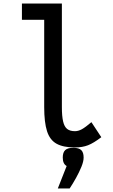

<svg xmlns="http://www.w3.org/2000/svg" viewBox="-20 -820 640 1086"><path d="M404 14Q338 14 300 -7Q262 -28 246 -78Q230 -128 230 -214V-708H104V-800H330V-214Q330 -163 337 -133Q344 -103 360 -90.5Q376 -78 404 -78Q423 -78 443 -89Q463 -100 497 -129L553 -44Q510 -11 478 1.5Q446 14 404 14ZM307 246 357 119Q335 107 335 71Q335 42 349 29Q363 16 394 16Q426 16 439.5 29Q453 42 453 71Q453 93 440.5 123.5Q428 154 410 186.5Q392 219 374 246Z"/></svg>

Font: Victor Mono Thin
Style: Regular
Weight: 100
Monospace: yes
Designer: Rune Bjørnerås
Version: Version 1.561;gftools[0.9.30]